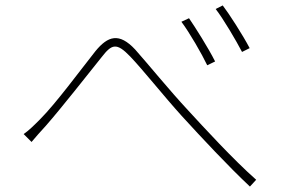

<svg xmlns="http://www.w3.org/2000/svg" viewBox="-20 -728 1040 706"><path d="M675 -661 647 -648C677 -608 722 -530 742 -488L771 -502C746 -552 697 -629 675 -661ZM799 -708 773 -695C803 -656 848 -579 870 -537L898 -551C873 -599 822 -678 799 -708ZM67 -235 96 -206C109 -221 130 -246 149 -266C206 -331 300 -451 353 -517C391 -566 408 -573 459 -520C505 -472 582 -375 648 -302C722 -221 820 -116 899 -42L922 -67C838 -141 728 -261 671 -323C603 -396 525 -492 477 -546C418 -609 377 -596 331 -540C277 -472 186 -348 127 -289C104 -266 87 -249 67 -235Z"/></svg>

Font: Noto Sans CJK JP Thin
Style: Regular
Weight: 250
Designer: Ryoko NISHIZUKA (kana & ideographs); Paul D. Hunt (Latin, Greek & Cyrillic); Wenlong ZHANG (bopomofo); Sandoll Communica
Foundry: Adobe Systems Incorporated
Version: Version 1.004;PS 1.004;hotconv 1.0.82;makeotf.lib2.5.63406